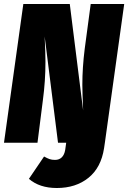

<svg xmlns="http://www.w3.org/2000/svg" viewBox="-20 -716 643 963"><path d="M603 -696 506 0 502 27Q487 125 423.5 176Q360 227 265 227Q178 227 125 181L201 69Q217 78 228.5 82Q240 86 256 86Q277 86 290 73Q303 60 307 36L312 0H271L204 -533Q208 -451 208 -406Q208 -309 195 -213L168 0H0L97 -696H330L397 -162Q393 -254 393 -291Q393 -377 405 -472L435 -696Z"/></svg>

Font: Fira Sans Condensed Black
Style: Italic
Weight: 900
Width: 3
Italic angle: -8°
Designer: Carrois Corporate & Edenspiekermann AG
Foundry: Carrois Corporate GbR & Edenspiekermann AG
Version: Version 4.203